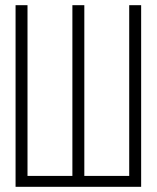

<svg xmlns="http://www.w3.org/2000/svg" viewBox="-20 -720 604 740"><path d="M40 -700H86V-42H259V-700H305V-42H478V-700H524V0H40Z"/></svg>

Font: Bebas Neue Book
Style: Regular
Weight: 400
Designer: Ryoichi Tsunekawa
Foundry: Ryoichi Tsunekawa
Version: Version 001.003